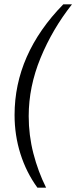

<svg xmlns="http://www.w3.org/2000/svg" viewBox="-20 -706 351 883"><path d="M271 -686H311Q221 -572 166.5 -439.5Q112 -307 112 -172Q112 -84 133.5 -0.5Q155 83 192 157H152Q101 87 74 1.5Q47 -84 47 -177Q47 -457 271 -686Z"/></svg>

Font: Chivo Light Italic
Style: Regular
Weight: 300
Italic angle: -8.05°
Designer: Hector Gatti
Foundry: Omnibus-Type
Version: Version 1.007